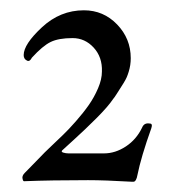

<svg xmlns="http://www.w3.org/2000/svg" viewBox="-20 -790 340 373"><path d="M42 -678Q38 -670 33 -672Q26 -675 26 -683Q26 -704 61.5 -737Q97 -770 143 -770Q181 -770 207.5 -742.5Q234 -715 234 -677Q234 -670 233 -663.5Q232 -657 230 -650.5Q228 -644 226 -639.5Q224 -635 220 -628.5Q216 -622 214 -619Q212 -616 207 -608Q202 -600 200 -598Q190 -583 167.5 -560.5Q145 -538 124 -519Q103 -500 101 -498Q98 -495 103 -493.5Q108 -492 113 -492H182Q204 -492 224.5 -505.5Q245 -519 256 -542Q260 -552 271 -550Q277 -550 274 -541Q254 -485 247 -450Q246 -444 244 -440.5Q242 -437 239.5 -437Q237 -437 235 -437Q184 -440 151 -440Q79 -440 28 -438Q25 -437 24 -442Q22 -448 28 -454Q35 -461 49 -475.5Q63 -490 67 -494Q68 -495 80 -506.5Q92 -518 102.5 -528Q113 -538 127.5 -554.5Q142 -571 152.5 -586Q163 -601 170.5 -618.5Q178 -636 178 -651Q179 -679 162 -697.5Q145 -716 121 -716Q94 -716 78.5 -708.5Q63 -701 42 -678Z"/></svg>

Font: EB Garamond 12 All SC
Style: AllSC
Weight: 400
Version: Version 0.016 ; ttfautohint (v0.97) -l 8 -r 50 -G 200 -x 0 -